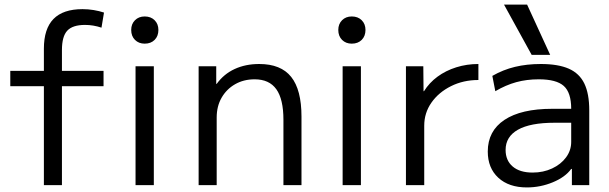

<svg xmlns="http://www.w3.org/2000/svg" viewBox="-20 -810 2665 840"><path d="M172 0V-433H25V-500H172V-597Q172 -684 214 -727Q256 -770 341 -770Q366 -770 390 -766Q414 -762 435 -755L424 -689Q388 -701 352 -701Q298 -701 274.5 -676Q251 -651 251 -591V-500H433V-433H251V0ZM573 0V-520H653V0ZM613 -619Q587 -619 570.5 -635.5Q554 -652 554 -679Q554 -705 570.5 -721.5Q587 -738 613 -738Q640 -738 656.5 -721.5Q673 -705 673 -679Q673 -652 656.5 -635.5Q640 -619 613 -619Z M849 0V-520H926V-443H928Q959 -486 1006.5 -508Q1054 -530 1114 -530Q1209 -530 1254 -473.5Q1299 -417 1299 -300V0H1220V-286Q1220 -376 1189 -419.5Q1158 -463 1094 -463Q1046 -463 1008.5 -441.5Q971 -420 949.5 -382.5Q928 -345 928 -296V0Z M1479 0V-520H1559V0ZM1519 -619Q1493 -619 1476.5 -635.5Q1460 -652 1460 -679Q1460 -705 1476.5 -721.5Q1493 -738 1519 -738Q1546 -738 1562.5 -721.5Q1579 -705 1579 -679Q1579 -652 1562.5 -635.5Q1546 -619 1519 -619Z M1756 0V-520H1832L1833 -411H1835Q1858 -448 1894 -474.5Q1930 -501 1976 -515.5Q2022 -530 2073 -530V-460Q2007 -460 1953 -433Q1899 -406 1867.5 -361Q1836 -316 1836 -260V0Z M2285 10Q2206 10 2160 -32.5Q2114 -75 2114 -147Q2114 -237 2187 -285.5Q2260 -334 2396 -334H2479Q2479 -405 2446.5 -434Q2414 -463 2337 -463Q2284 -463 2238.5 -450.5Q2193 -438 2147 -411L2134 -478Q2181 -505 2233 -517.5Q2285 -530 2346 -530Q2422 -530 2468.5 -509.5Q2515 -489 2536.5 -444.5Q2558 -400 2558 -327V0H2482V-71H2479Q2453 -35 2398.5 -12.5Q2344 10 2285 10ZM2310 -55Q2357 -55 2395.5 -73Q2434 -91 2456.5 -121.5Q2479 -152 2479 -189V-273H2406Q2300 -273 2246 -242.5Q2192 -212 2192 -154Q2192 -108 2223 -81.5Q2254 -55 2310 -55ZM2306 -570 2185 -790H2286L2387 -570Z"/></svg>

Font: M PLUS 2 Thin
Style: Regular
Weight: 400
Version: Version 1.001